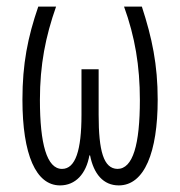

<svg xmlns="http://www.w3.org/2000/svg" viewBox="-20 -552 546 582"><path d="M410 -532H356C389 -441 404 -352 404 -249C404 -114 383 -40 336 -40C294 -41 279 -94 279 -204V-342H227V-204C227 -97 209 -40 168 -40C122 -40 101 -116 101 -249C101 -356 118 -441 150 -532H96C64 -439 48 -358 48 -250C48 -83 89 10 162 10C209 10 241 -25 251 -81H253C264 -25 293 10 340 10C418 10 458 -91 458 -250C458 -356 441 -437 410 -532Z"/></svg>

Font: Noto Sans UI Condensed Light
Style: Regular
Weight: 300
Width: 3
Designer: Monotype Design Team
Foundry: Monotype Imaging Inc.
Version: Version 1.901